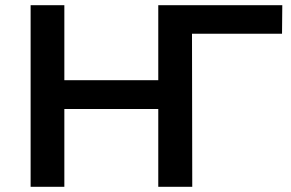

<svg xmlns="http://www.w3.org/2000/svg" viewBox="-20 -720 1123 740"><path d="M720 -700V0H590V-300H228V0H98V-700H228V-411H590V-700ZM1067 -590H720L721 0H593V-700H1068Z"/></svg>

Font: Montserrat Alternates SemiBold
Style: Regular
Weight: 600
Designer: Julieta Ulanovsky
Foundry: Julieta Ulanovsky
Version: Version 7.200